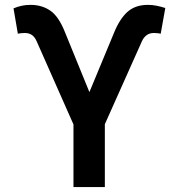

<svg xmlns="http://www.w3.org/2000/svg" viewBox="-20 -757 724 777"><path d="M277.3 0V-253.4L128.4 -589.8Q121.1 -606.9 109.4 -615.2Q97.7 -623.5 80.1 -623.5Q73.2 -623.5 64.2 -622.6Q55.2 -621.6 52.2 -620.6L34.7 -723.1Q50.8 -730 67.4 -733.6Q84 -737.3 104 -737.3Q149.4 -737.3 183.6 -713.9Q217.8 -690.4 243.2 -626L341.8 -384.3L440.9 -623Q463.9 -680.2 495.6 -708.7Q527.3 -737.3 578.6 -737.3Q597.2 -737.3 614.7 -733.6Q632.3 -730 648.9 -724.6L630.4 -620.6Q627.9 -621.6 618.9 -622.6Q609.9 -623.5 603 -623.5Q585.4 -623.5 573.5 -614.7Q561.5 -606 554.2 -589.8L404.3 -254.4V0Z"/></svg>

Font: Inter 20pt SemiBold
Style: Regular
Weight: 600
Version: Version 4.001;git-66647c0bb